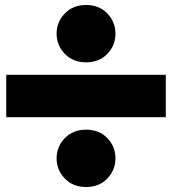

<svg xmlns="http://www.w3.org/2000/svg" viewBox="-20 -750 690 770"><path d="M207 -615Q207 -568 240 -534Q273 -500 325 -500Q378 -500 410.5 -534Q443 -568 443 -615Q443 -662 410.5 -696Q378 -730 325 -730Q273 -730 240 -696Q207 -662 207 -615ZM207 -115Q207 -68 240 -34Q273 0 325 0Q378 0 410.5 -34Q443 -68 443 -115Q443 -162 410.5 -196Q378 -230 325 -230Q273 -230 240 -196Q207 -162 207 -115ZM5 -280H645V-450H5Z"/></svg>

Font: Jost Black
Style: Regular
Weight: 900
Version: Version 3.710